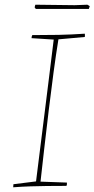

<svg xmlns="http://www.w3.org/2000/svg" viewBox="-20 -789 401 815"><path d="M36 6Q36 -2 37 -7L133 -19Q140 -72 148.5 -143Q157 -214 167.5 -294.5Q178 -375 188 -459Q198 -543 208 -621L114 -627Q114 -630 114.5 -633Q115 -636 117 -640Q177 -640 228.5 -641Q280 -642 340 -646Q341 -640 340 -632L228 -622Q218 -561 207.5 -483Q197 -405 187 -322Q177 -239 168 -160Q159 -81 152 -18L264 -14Q264 -10 264 -7Q264 -4 262 0Q215 0 179 0.5Q143 1 109.5 2Q76 3 36 6ZM132 -751 127 -758 130 -769 297 -767 351 -769 361 -763 357 -751Z"/></svg>

Font: Labrada Thin
Style: Italic
Weight: 100
Italic angle: -7°
Designer: Mercedes Jáuregui
Foundry: Omnibus-Type Team
Version: Version 1.000; ttfautohint (v1.8.4.7-5d5b)